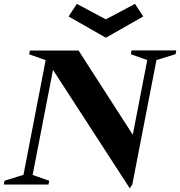

<svg xmlns="http://www.w3.org/2000/svg" viewBox="-78 -964 941 1003"><path d="M599.8 19.6 194.6 -605.4 200.4 -607 90.8 -41.6 84.4 -53 179.4 -19.6 175.4 0H-58.2L-54.2 -20L52.4 -53L42.8 -41.6L162.2 -658.4L168.6 -647L74.8 -680L77.8 -700H332.4L619.2 -254.6L611.8 -240.4L693 -659L699.4 -647.6L605.6 -680.6L609.2 -700.6H842.8L839.2 -681L731.4 -647.6L741 -659L613.2 -0.4ZM475 -767 280.2 -878 323.6 -943.8 475 -863 627 -943.8 670.4 -878Z"/></svg>

Font: Wittgenstein
Style: Italic
Weight: 400
Italic angle: -11°
Designer: Jörg Drees
Foundry: Jörg Drees
Version: Version 1.500